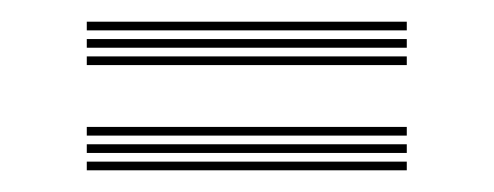

<svg xmlns="http://www.w3.org/2000/svg" viewBox="-20 -485 455 177"><path d="M60 -457V-465H355V-457ZM60 -441V-449H355V-441ZM60 -425V-433H355V-425ZM60 -360V-368H355V-360ZM60 -344V-352H355V-344ZM60 -328V-336H355V-328Z"/></svg>

Font: Big Shoulders Inline Text SC Thin
Style: Regular
Weight: 100
Designer: Patric King
Foundry: XO Type Co
Version: Version 2.002